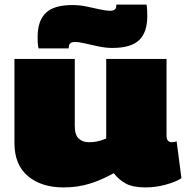

<svg xmlns="http://www.w3.org/2000/svg" viewBox="-20 -807 811 837"><path d="M257 10Q160 10 101.5 -39.5Q43 -89 43 -183V-550H306V-258Q306 -219 323 -203Q340 -187 367 -187Q385 -187 401.5 -190Q418 -193 443 -203V-550H706V-216Q706 -200 712.5 -193.5Q719 -187 729 -187Q741 -187 750 -191L771 -30Q746 -14 702.5 -2Q659 10 615 10Q561 10 530 -6Q499 -22 476 -52Q422 -22 370 -6Q318 10 257 10ZM148 -596Q145 -609 144.5 -621.5Q144 -634 144 -646Q144 -716 179.5 -750.5Q215 -785 296 -785Q327 -785 358 -778.5Q389 -772 416 -766Q443 -760 459 -760Q487 -760 487 -781Q487 -786 487 -787H619Q621 -774 621.5 -761.5Q622 -749 622 -737Q622 -666 586.5 -632Q551 -598 470 -598Q441 -598 410 -604.5Q379 -611 351.5 -617.5Q324 -624 307 -624Q280 -624 280 -602Q280 -601 279.5 -599Q279 -597 279 -596Z"/></svg>

Font: Georama Expanded Black
Style: Regular
Weight: 900
Width: 7
Designer: Jean-Baptiste Levee
Foundry: Production Type
Version: Version 1.000